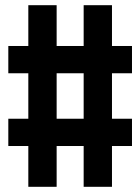

<svg xmlns="http://www.w3.org/2000/svg" viewBox="-20 -737 540 739"><path d="M89 -18V-175H12V-280H89V-455H12V-560H89V-717H198V-560H302V-717H411V-560H488V-455H411V-280H488V-175H411V-18H302V-175H198V-18ZM302 -280V-455H198V-280Z"/></svg>

Font: Iosevka Term Curly Extrabold
Style: Regular
Weight: 800
Designer: Belleve Invis
Foundry: Belleve Invis
Version: Version 32.3.0